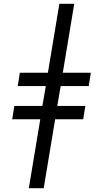

<svg xmlns="http://www.w3.org/2000/svg" viewBox="-20 -843 540 1006"><path d="M131 143 191 -218H44L55 -288H202L220 -392H73L84 -462H231L291 -823H369L309 -462H456L445 -392H298L280 -288H427L416 -218H269L209 143Z"/></svg>

Font: Iosevka SS18
Style: Italic
Weight: 400
Italic angle: -9°
Monospace: yes
Designer: Belleve Invis
Foundry: Belleve Invis
Version: Version 25.1.1; ttfautohint (v1.8.4)